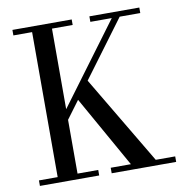

<svg xmlns="http://www.w3.org/2000/svg" viewBox="-83 -830 882 909"><g transform="rotate(-10 358.0 -375.0)"><path d="M133 -217 509 -723.5H406V-750H646V-723.5H547L171 -217ZM36 0V-26.5H126V-723.5H36V-750H321V-723.5H221.5V-26.5H321V0ZM381 0V-26.5H478L272.5 -391.5L335.5 -467.5L597.5 -26.5H691V0Z"/></g></svg>

Font: Bodoni Moda 9pt
Style: Regular
Weight: 400
Designer: Owen Earl
Foundry: indestructible type
Version: Version 2.005